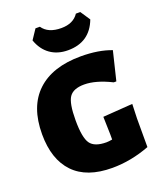

<svg xmlns="http://www.w3.org/2000/svg" viewBox="-164 -1000 923 1112"><g transform="rotate(-20 298.0 -444.0)"><path d="M467 -900 507 -840Q460 -716 326 -716Q262 -716 217 -748Q172 -780 151 -840L191 -900H218Q252 -850 333 -850Q407 -850 440 -900ZM382 -658Q490 -658 569 -628L526 -451H510Q416 -498 344 -498Q277 -498 252 -461.5Q227 -425 227 -320Q227 -213 253 -176Q279 -139 352 -139Q366 -139 388 -143V-175L385 -284L568 -297L565 -209V-32Q449 12 334 12Q177 12 97 -71.5Q17 -155 17 -310Q17 -480 111.5 -569Q206 -658 382 -658Z"/></g></svg>

Font: Alegreya Sans SC Black
Style: Regular
Weight: 900
Designer: Juan Pablo del Peral
Foundry: Huerta Tipografica
Version: Version 2.007